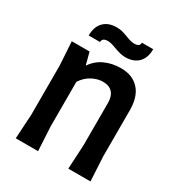

<svg xmlns="http://www.w3.org/2000/svg" viewBox="-184 -907 956 1028"><g transform="rotate(30 294.0 -392.5)"><path d="M399 -150V-410Q399 -452 379 -474Q359 -496 320 -496Q287 -496 253 -478Q219 -460 196 -424V-150L204 0H66L75 -150V-455L66 -600H176L196 -524Q223 -565 267.5 -586Q312 -607 368 -607Q439 -607 479.5 -563Q520 -519 520 -435V-150L528 0H391ZM238 -785Q257 -785 272.5 -781Q288 -777 309 -769Q341 -756 360 -756Q379 -756 387 -762Q395 -768 395 -781H465Q465 -727 436 -698Q407 -669 356 -669Q328 -669 286 -685Q253 -698 234 -698Q199 -698 199 -672H129Q129 -726 158 -755.5Q187 -785 238 -785Z"/></g></svg>

Font: Farro Medium
Style: Regular
Weight: 500
Designer: Aceler Chua
Foundry: Grayscale Limited
Version: Version 1.101